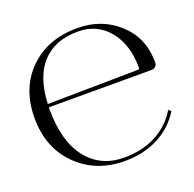

<svg xmlns="http://www.w3.org/2000/svg" viewBox="-129 -859 1010 999"><g transform="rotate(-20 376.5 -359.5)"><path d="M120 -390Q120 -384 120 -378Q120 -201 195.5 -105.5Q271 -10 401 -10Q501 -10 578 -50.5Q655 -91 699 -165L713 -154Q666 -77 584.5 -34.5Q503 8 398 8Q239 8 135 -94.5Q31 -197 31 -362Q31 -526 132.5 -626.5Q234 -727 400 -727Q534 -727 627 -642Q720 -557 720 -424V-419Q720 -407 711 -398.5Q702 -390 689 -390ZM121 -408 623 -415Q631 -415 631 -424Q631 -552 566.5 -630.5Q502 -709 396 -709Q268 -709 197.5 -632Q127 -555 121 -408Z"/></g></svg>

Font: FoglihtenNo06
Style: Regular
Weight: 500
Designer: gluk (gluksza@wp.pl)
Foundry: gluk (gluksza@wp.pl)
Version: Version 0.76